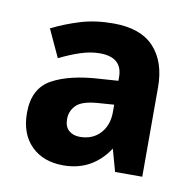

<svg xmlns="http://www.w3.org/2000/svg" viewBox="-51 -774 466 459"><g transform="rotate(10 182.0 -544.5)"><path d="M190 -722Q256 -722 288.5 -687Q321 -652 321 -590V-373H255L240 -427Q221 -398 193.5 -382.5Q166 -367 130 -367Q81 -367 52 -396Q23 -425 23 -476Q23 -535 65.5 -558.5Q108 -582 182 -586L225 -589V-598Q225 -646 170 -646Q148 -646 123.5 -638Q99 -630 73 -617L42 -684Q74 -700 110 -711Q146 -722 190 -722ZM184 -528Q147 -525 133.5 -511Q120 -497 120 -478Q120 -459 130.5 -450Q141 -441 157 -441Q188 -441 206.5 -461Q225 -481 225 -513V-531Z"/></g></svg>

Font: Noto Sans SemiCondensed
Style: Bold
Weight: 700
Width: 4
Designer: Monotype Design Team
Foundry: Monotype Imaging Inc.
Version: Version 2.013; ttfautohint (v1.8.4.7-5d5b)